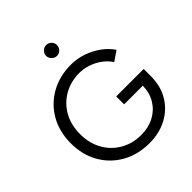

<svg xmlns="http://www.w3.org/2000/svg" viewBox="-245 -1077 1250 1250"><g transform="rotate(-45 380.0 -452.0)"><path d="M410 12Q303 12 221 -34.5Q139 -81 92.5 -162.5Q46 -244 46 -349Q46 -456 92.5 -537.5Q139 -619 221 -665.5Q303 -712 410 -712Q466 -712 519 -693.5Q572 -675 616 -643Q660 -611 687 -570L620 -524Q600 -556 566 -581.5Q532 -607 491.5 -621Q451 -635 410 -635Q329 -635 266 -598.5Q203 -562 167 -498Q131 -434 131 -349Q131 -267 166.5 -202.5Q202 -138 265.5 -101Q329 -64 410 -64Q477 -64 529.5 -92Q582 -120 612 -170Q642 -220 643 -284H471V-357H724V-291Q724 -200 683.5 -132Q643 -64 572 -26Q501 12 410 12ZM385 -816Q365 -816 350 -831Q335 -846 335 -866Q335 -887 350 -901.5Q365 -916 385 -916Q406 -916 420.5 -901.5Q435 -887 435 -866Q435 -846 420.5 -831Q406 -816 385 -816Z"/></g></svg>

Font: Figtree
Style: Regular
Weight: 400
Designer: Erik Kennedy
Foundry: Erik Kennedy
Version: Version 2.002